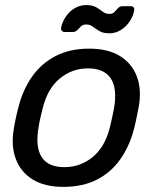

<svg xmlns="http://www.w3.org/2000/svg" viewBox="-20 -720 612 750"><path d="M226.8 10Q154.4 10 107.4 -19.1Q60.4 -48.1 41.5 -99.8Q22.5 -151.4 34.1 -217.1Q36.3 -233.6 42.1 -260.1Q47.9 -286.6 52.5 -302.9Q69.4 -369.6 105.3 -420.7Q141.1 -471.9 196.9 -500.9Q252.7 -530 328.3 -530Q402.2 -530 448.9 -500.9Q495.6 -471.9 514.7 -420.7Q533.8 -369.6 522 -302.9Q518.8 -286.6 513.4 -260.1Q508 -233.6 503.6 -217.1Q486.9 -151.4 451.3 -99.8Q415.8 -48.1 360.1 -19.1Q304.3 10 226.8 10ZM231.3 -67.1Q294.4 -67.1 342.3 -106.8Q390.2 -146.4 409.1 -222.1Q413.1 -237.1 417.9 -260Q422.7 -282.9 425.5 -297.9Q438.6 -374 412.8 -413.4Q386.9 -452.9 323.8 -452.9Q261.7 -452.9 213.7 -413.4Q165.7 -374 147 -297.9Q143 -282.9 137.8 -260Q132.6 -237.1 130.6 -222.1Q117.5 -146.4 142.5 -106.8Q167.6 -67.1 231.3 -67.1ZM406.9 -590Q382.6 -590 368.4 -598.6Q354.2 -607.2 342.7 -615.8Q331.3 -624.4 316.2 -624.4Q304.4 -624.4 296.7 -617.3Q289.1 -610.2 282.1 -602.6Q275.1 -595 264.1 -595H232.1Q225.1 -595 221.4 -600.1Q217.7 -605.2 218.7 -611.4Q221.1 -625.9 229 -641.5Q237 -657 249.7 -670.4Q262.4 -683.8 279.7 -692Q296.9 -700.1 316.7 -700.1Q341.9 -700.1 356.1 -691.5Q370.3 -682.9 381.5 -674.3Q392.7 -665.7 407.7 -665.7Q420.2 -665.7 427.4 -673.3Q434.6 -680.9 441.2 -688.4Q447.8 -695.9 458.8 -695.9H490.8Q499 -695.9 502.2 -690.8Q505.4 -685.7 504.2 -679.4Q501.8 -664.8 493.8 -649Q485.9 -633.1 473.1 -619.7Q460.2 -606.3 443.5 -598.2Q426.8 -590 406.9 -590Z"/></svg>

Font: Rubik Light
Style: Italic
Weight: 300
Italic angle: -12°
Designer: Hubert and Fischer
Foundry: Hubert and Fischer
Version: Version 2.300;gftools[0.9.30]